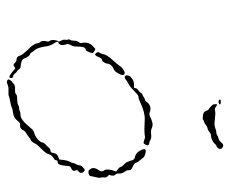

<svg xmlns="http://www.w3.org/2000/svg" viewBox="-78 -616 702 587"><g transform="rotate(90 273.5 -322.0)"><path d="M505 -226Q512 -218 503 -210Q498 -206 500 -203Q506 -193 492 -187Q488 -185 488 -184Q488 -183 486 -168Q484 -147 476 -147Q469 -147 469 -140Q469 -138 464 -135Q453 -129 450 -117Q448 -110 434.5 -97Q421 -84 418 -77Q411 -64 406 -64Q405 -64 399.5 -59.5Q394 -55 386.5 -50.5Q379 -46 377 -40Q372 -31 364 -32Q355 -34 347 -22Q339 -12 322 -10Q313 -9 308 -6.5Q303 -4 296 -3Q275 1 272 3Q270 4 257.5 3.5Q245 3 237.5 6.5Q230 10 226 7.5Q222 5 222 4Q222 2 225.5 -3Q229 -8 230 -8Q232 -8 236 -12.5Q240 -17 252.5 -16.5Q265 -16 267.5 -19.5Q270 -23 282.5 -23Q295 -23 300 -26Q305 -29 310.5 -29Q316 -29 319 -31Q322 -33 329 -33Q344 -33 361 -53Q372 -66 375.5 -69.5Q379 -73 388 -76Q392 -77 395.5 -79Q399 -81 402.5 -83.5Q406 -86 408.5 -89Q411 -92 413 -94.5Q415 -97 415 -100Q416 -105 422 -110.5Q428 -116 431 -120Q434 -124 440 -125Q444 -125 445 -126.5Q446 -128 447 -133Q449 -146 460 -149L467 -151L468 -159Q470 -179 475 -186Q478 -191 478 -194Q478 -197 481.5 -203Q485 -209 485 -214Q485 -219 491.5 -224.5Q498 -230 499 -230Q500 -230 505 -226ZM120 -254Q129 -262 129 -262Q130 -262 132 -261Q134 -260 136 -259Q138 -258 139.5 -256.5Q141 -255 141 -255Q142 -254 141 -249.5Q140 -245 138 -240.5Q136 -236 135 -235Q132 -232 130 -232Q122 -232 122 -208Q122 -195 118 -188Q112 -177 115 -173Q116 -172 117 -164.5Q118 -157 115 -153Q112 -149 110 -149Q103 -149 113 -134Q119 -125 121 -113Q125 -85 132 -78Q137 -72 139.5 -67.5Q142 -63 146 -62Q150 -61 156 -50Q159 -42 161 -40Q163 -38 169 -36Q177 -34 183 -33.5Q189 -33 191.5 -28.5Q194 -24 197 -23Q200 -22 204 -16.5Q208 -11 211 -11Q218 -11 218 -4Q218 8 196 -11Q190 -17 188 -17Q186 -17 183 -14Q178 -9 172 -16Q167 -21 162 -21Q152 -21 149 -33Q147 -39 134 -53Q113 -73 112 -84Q111 -91 107 -95Q103 -101 106 -114Q108 -118 104.5 -122.5Q101 -127 102 -136.5Q103 -146 105.5 -148Q108 -150 104 -157Q100 -164 101 -169.5Q102 -175 100.5 -178.5Q99 -182 101.5 -185.5Q104 -189 104 -197.5Q104 -206 108 -211Q112 -216 111 -220Q106 -239 120 -254ZM193 -348Q205 -356 209 -347Q210 -343 204 -332Q198 -321 191 -318Q184 -316 179 -310Q174 -304 174 -298Q174 -295 170.5 -289Q167 -283 164 -283Q158 -283 153 -270Q151 -265 148.5 -262.5Q146 -260 143 -263Q136 -269 141 -276Q144 -280 145 -286Q147 -298 165 -317Q176 -329 181 -336.5Q186 -344 193 -348ZM439 -416Q442 -417 450.5 -414.5Q459 -412 461 -409Q463 -406 469.5 -398.5Q476 -391 477 -386.5Q478 -382 484 -379Q496 -373 498 -371Q500 -369 500 -363Q500 -357 503 -354Q511 -344 510 -335Q509 -328 513 -324Q519 -318 515 -307Q513 -304 516 -302Q523 -296 522 -290.5Q521 -285 522.5 -279Q524 -273 521 -262Q518 -251 518 -248Q518 -243 508 -241Q501 -240 498 -244.5Q495 -249 494 -251Q491 -260 500 -273Q506 -281 501 -288Q497 -293 498 -302.5Q499 -312 501.5 -318.5Q504 -325 504 -325.5Q504 -326 498 -330Q492 -334 490 -339Q489 -344 479 -353Q475 -357 472 -367Q469 -377 467 -379.5Q465 -382 460 -383Q448 -385 441 -397Q431 -413 439 -416ZM350 -435Q361 -439 370 -435Q378 -431 389.5 -432.5Q401 -434 407 -430.5Q413 -427 416.5 -427Q420 -427 422.5 -424.5Q425 -422 422 -416Q419 -410 416.5 -409.5Q414 -409 406 -412Q400 -415 393 -413Q380 -411 345 -413Q324 -414 294 -400Q280 -393 276 -394Q272 -395 259 -382Q246 -369 238.5 -365Q231 -361 225 -357Q218 -350 213 -352.5Q208 -355 211 -364Q214 -371 222.5 -376Q231 -381 241 -380Q247 -380 248 -380.5Q249 -381 249 -385Q250 -390 255.5 -393.5Q261 -397 263.5 -401.5Q266 -406 268.5 -406Q271 -406 276.5 -410Q282 -414 285 -414Q288 -414 291 -419Q304 -436 324 -428Q330 -426 336.5 -429.5Q343 -433 350 -435ZM286 -645Q298 -647 299 -642Q297 -640 292.5 -639Q288 -638 286 -640Q281 -644 286 -645ZM424 -653Q428 -653 431.5 -650Q435 -647 435 -644Q435 -642 433.5 -639Q432 -636 429.5 -634Q427 -632 425 -632Q423 -632 420 -628Q417 -624 409.5 -620Q402 -616 396 -616Q389 -616 383.5 -611Q378 -606 372 -605Q366 -604 361 -599.5Q356 -595 351 -594Q346 -593 345 -591Q344 -590 336.5 -590.5Q329 -591 325 -593Q320 -596 318 -602Q316 -608 314.5 -608Q313 -608 307 -613.5Q301 -619 299 -622Q298 -625 298 -629Q298 -633 299 -634Q300 -635 306 -630.5Q312 -626 318 -628Q324 -630 349 -627Q361 -625 370.5 -628.5Q380 -632 385 -632Q390 -632 393 -634.5Q396 -637 402.5 -638.5Q409 -640 414.5 -646.5Q420 -653 424 -653Z"/></g></svg>

Font: TT2020 Style D
Style: Italic
Weight: 400
Italic angle: -15°
Version: Version 0.2.000